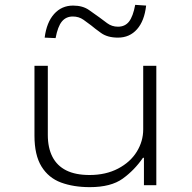

<svg xmlns="http://www.w3.org/2000/svg" viewBox="-20 -763 789 791"><path d="M350 8Q283 8 231.5 -11Q180 -30 151 -77Q122 -124 122 -204V-492H177V-207Q177 -154 196 -117Q215 -80 253 -61Q291 -42 349 -42Q416 -42 466.5 -68.5Q517 -95 543.5 -138Q570 -181 570 -230V-492H624V0H573V-113H569Q534 -62 485.5 -27Q437 8 350 8ZM209 -606 164 -608Q172 -671 203 -705.5Q234 -740 281 -740Q321 -740 347 -721.5Q373 -703 390 -691Q402 -682 421.5 -667.5Q441 -653 466 -653Q495 -653 511.5 -674Q528 -695 537 -743L582 -740Q575 -677 544.5 -642.5Q514 -608 466 -608Q423 -608 396.5 -627Q370 -646 356 -658Q343 -668 324 -681.5Q305 -695 280 -695Q252 -695 235 -674.5Q218 -654 209 -606Z"/></svg>

Font: Nunito Sans 7pt Expanded ExtraLight
Style: Regular
Weight: 250
Width: 7
Designer: Vernon Adams
Foundry: Vernon Adams
Version: Version 3.101;gftools[0.9.27]